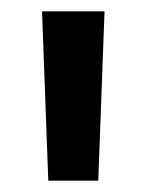

<svg xmlns="http://www.w3.org/2000/svg" viewBox="-20 -720 258 338"><path d="M54 -700H164L153 -402H65Z"/></svg>

Font: NT Somic Bold
Style: Regular
Weight: 700
Designer: Ravid Balaliev — lead type designer, mastering
Michael Voronin — secret advisor, marketing
Ivan Kovalenko — best boy
Foundry: NT Type
Version: Version 0.7